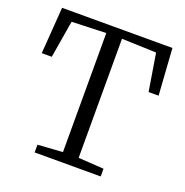

<svg xmlns="http://www.w3.org/2000/svg" viewBox="-132 -863 944 982"><g transform="rotate(20 340.0 -371.5)"><path d="M297 -51V-699L110.5 -692.5L76.5 -489.5H22L40.5 -743H641L658 -489.5H603.5L570.5 -692.5L382.5 -699V-51L521 -42V0H161.5V-42Z"/></g></svg>

Font: Merriweather 24pt Light
Style: Regular
Weight: 300
Designer: Eben Sorkin
Foundry: Eben Sorkin
Version: Version 2.100